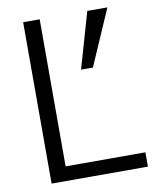

<svg xmlns="http://www.w3.org/2000/svg" viewBox="-82 -784 675 846"><g transform="rotate(-10 255.5 -361.0)"><path d="M511 0V-64H154V-722H80V0ZM457 -722H367L295 -472H348Z"/></g></svg>

Font: Perun Light
Style: Regular
Weight: 300
Foundry: Copyright (c) Stefan Peev, Context Ltd, 2016
Version: Version 1.089